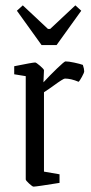

<svg xmlns="http://www.w3.org/2000/svg" viewBox="-20 -687 340 716"><path d="M76 -18V-403L33 -410V-440Q102 -454 111 -454Q115 -454 129.5 -441.5Q144 -429 144 -425L142 -380Q166 -406 193 -432Q220 -458 224 -458Q236 -458 257 -453.5Q278 -449 289 -445Q294 -430 294 -421Q294 -416 285.5 -400.5Q277 -385 273 -382Q245 -394 222 -394Q216 -394 179 -367Q164 -356 144 -343V-47L202 -37V-5Q115 9 105 9Q101 9 88.5 -2.5Q76 -14 76 -18ZM43 -647 65 -667 159 -579H167L261 -667L283 -647L191 -519H135Z"/></svg>

Font: Grenze Light
Style: Regular
Weight: 300
Designer: Renata Polastri
Foundry: Omnibus-Type
Version: Version 1.002; ttfautohint (v1.8)